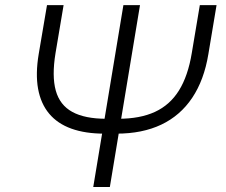

<svg xmlns="http://www.w3.org/2000/svg" viewBox="-20 -748 902 768"><path d="M779.3 -727.5H846.2L813.5 -531.7Q796.4 -427.7 748.8 -356.7Q701.2 -285.6 625.2 -249.5Q549.3 -213.4 445.8 -213.4H397.5Q321.3 -213.4 265.6 -233.4Q210 -253.4 176.5 -293.5Q143.1 -333.5 132.3 -393.1Q121.6 -452.6 134.8 -531.7L168 -727.5H234.4L202.1 -535.6Q187 -443.8 203.1 -385.7Q219.2 -327.6 269.3 -300.3Q319.3 -272.9 405.3 -272.9H453.6Q540 -272.9 599.9 -300.5Q659.7 -328.1 695.8 -386Q731.9 -443.8 747.1 -535.6ZM473.6 -727.5H540L419.4 0H353Z"/></svg>

Font: Inter 18pt Light
Style: Italic
Weight: 300
Italic angle: -9.3988°
Designer: Rasmus Andersson
Foundry: rsms
Version: Version 4.001;git-66647c0bb